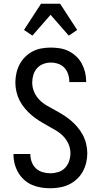

<svg xmlns="http://www.w3.org/2000/svg" viewBox="-20 -997 540 1025"><path d="M249 8Q224 8 199 4Q174 0 151 -10Q128 -20 109 -37Q90 -54 77.5 -75.5Q65 -97 58.5 -121.5Q52 -146 52 -171V-175H142V-173Q142 -152 149.5 -132Q157 -112 172 -98Q187 -84 207.5 -78Q228 -72 249 -72Q270 -72 291 -78.5Q312 -85 327 -100.5Q342 -116 349 -137Q356 -158 356 -179Q356 -205 345.5 -228.5Q335 -252 317.5 -270Q300 -288 278 -301Q256 -314 234 -326Q212 -338 190.5 -351.5Q169 -365 149.5 -381.5Q130 -398 113.5 -417.5Q97 -437 85.5 -459Q74 -481 68 -506Q62 -531 62 -556Q62 -581 67.5 -606Q73 -631 84.5 -653Q96 -675 114 -693Q132 -711 154 -722.5Q176 -734 201 -738.5Q226 -743 251 -743Q276 -743 300.5 -739Q325 -735 347 -724Q369 -713 387 -696Q405 -679 416.5 -657.5Q428 -636 434 -612Q440 -588 440 -563V-559H350V-562Q350 -582 343.5 -601.5Q337 -621 323.5 -635.5Q310 -650 290.5 -656.5Q271 -663 251 -663Q231 -663 211 -655.5Q191 -648 177.5 -632.5Q164 -617 158 -597Q152 -577 152 -556Q152 -531 162 -507Q172 -483 189.5 -465Q207 -447 229 -434Q251 -421 273.5 -409Q296 -397 317.5 -383.5Q339 -370 358 -354Q377 -338 393.5 -318.5Q410 -299 422 -276.5Q434 -254 440 -229Q446 -204 446 -179Q446 -153 440 -128Q434 -103 421.5 -80.5Q409 -58 390 -40.5Q371 -23 348 -12Q325 -1 299.5 3.5Q274 8 249 8ZM153 -807 108 -837 199 -977H301L392 -837L347 -807L250 -918Z"/></svg>

Font: Iosevka Term Medium
Style: Regular
Weight: 500
Monospace: yes
Designer: Belleve Invis
Foundry: Belleve Invis
Version: Version 26.3.1